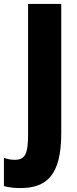

<svg xmlns="http://www.w3.org/2000/svg" viewBox="-81 -734 391 978"><path d="M22 224C155 224 231 161 231 -55V-714H62V-47C62 51 46 80 -6 80C-27 80 -45 76 -61 70V214C-35 221 -7 224 22 224Z"/></svg>

Font: Noto Sans Hebrew ExtraCondensed Black
Style: Regular
Weight: 900
Width: 2
Designer: Monotype Design Team
Foundry: Monotype Imaging Inc.
Version: Version 2.004